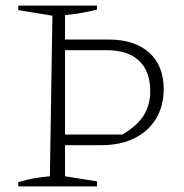

<svg xmlns="http://www.w3.org/2000/svg" viewBox="-20 -665 655 685"><path d="M45 0V-15Q74 -24 102.5 -29Q131 -34 158 -36L167 -609L45 -629V-645H326V-631Q300 -624 271.5 -619Q243 -614 212 -611V-524H367Q460 -524 512 -477.5Q564 -431 564 -347Q564 -287 536.5 -241.5Q509 -196 459 -171.5Q409 -147 341 -147H212V-36L326 -18V0ZM360 -486H212V-185H417Q469 -216 492.5 -253Q516 -290 516 -340Q516 -411 476 -448.5Q436 -486 360 -486Z"/></svg>

Font: Piazzolla ExtraLight
Style: Regular
Weight: 200
Designer: Juan Pablo del Peral
Foundry: Huerta Tipografica
Version: Version 1.330